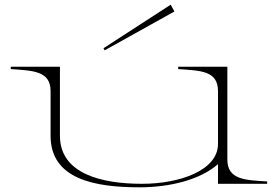

<svg xmlns="http://www.w3.org/2000/svg" viewBox="-20 -785 1187 820"><path d="M576 15C705 15 835 -17 911 -84V0H1121V-10C1027 -16 951 -17 951 -104V-500H741V-490C835 -483 911 -484 911 -396V-170C911 -58 749 0 586 0C414 0 236 -43 236 -205V-500H26V-490C120 -483 196 -483 196 -396V-205C196 -20 384 15 576 15ZM725 -736 709 -765 422 -579 427 -570Z"/></svg>

Font: Sprat Extended Thin
Style: Regular
Weight: 100
Width: 9
Designer: Ethan Nakache
Foundry: Collletttivo
Version: Version 2.000;Glyphs 3.2 (3217)